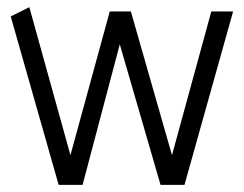

<svg xmlns="http://www.w3.org/2000/svg" viewBox="-20 -517 682 537"><path d="M496 0 632 -485H571L461 -83L346 -485H287L177 -83L62 -497L10 -471L144 0H211L315 -393L429 0Z"/></svg>

Font: Catamaran Light
Style: Regular
Weight: 300
Designer: Pria Ravichandran
Version: Version 2.000